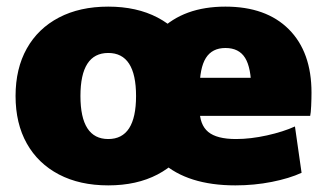

<svg xmlns="http://www.w3.org/2000/svg" viewBox="-20 -550 987 580"><path d="M691 10Q547 10 469 -60Q391 -130 391 -260Q391 -386 463 -458Q535 -530 661 -530Q784 -530 852.5 -461.5Q921 -393 921 -270Q921 -252 920 -230Q919 -208 917 -200H501V-315H762L739 -280Q739 -345 720.5 -375Q702 -405 661 -405Q621 -405 602 -375Q583 -345 583 -280V-220Q583 -173 609 -151.5Q635 -130 693 -130Q737 -130 786.5 -141Q836 -152 871 -168L891 -28Q854 -11 801 -0.5Q748 10 691 10ZM307 10Q221 10 158 -23Q95 -56 61 -116.5Q27 -177 27 -260Q27 -343 61 -403.5Q95 -464 158 -497Q221 -530 307 -530Q393 -530 456 -497Q519 -464 553 -403.5Q587 -343 587 -260Q587 -177 553 -116.5Q519 -56 456 -23Q393 10 307 10ZM307 -130Q349 -130 370 -162.5Q391 -195 391 -260Q391 -325 370 -357.5Q349 -390 307 -390Q265 -390 244 -357.5Q223 -325 223 -260Q223 -195 244 -162.5Q265 -130 307 -130Z"/></svg>

Font: M PLUS 2 Black
Style: Regular
Weight: 900
Designer: Coji Morishita
Foundry: UNDERFOREST DESIGN
Version: Version 1.001